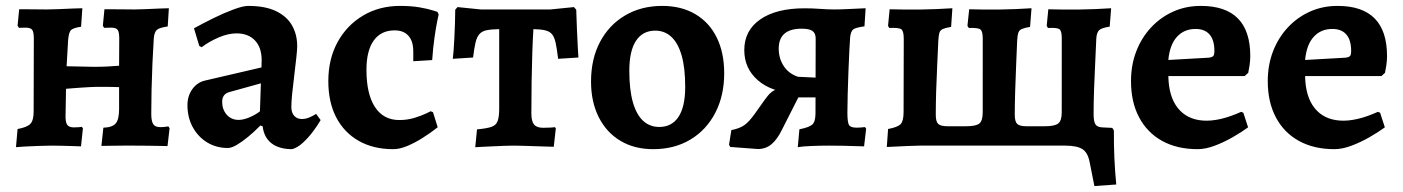

<svg xmlns="http://www.w3.org/2000/svg" viewBox="-20 -493 4749 650"><path d="M34.1 5.2 39.5 -56.2Q72.3 -62.2 83.1 -74Q93.9 -85.7 93.9 -115.6L94.5 -362.3Q94.5 -384.4 89 -391.9Q83.5 -399.4 66.9 -399.4Q60.8 -399.4 53.4 -399.1Q46 -398.8 44.2 -398.8L39.5 -406L44.9 -461.6Q51.7 -461.6 68.5 -461.6Q85.3 -461.6 104.7 -461.3Q124 -461 137.7 -461Q154.7 -461 179.1 -462.1Q203.5 -463.1 225.7 -464.1Q248 -465.1 258.8 -465.1L254.5 -402.5Q226.6 -398.5 219.6 -390.3Q212.5 -382.1 210.5 -355.7L205.5 -268.7L297.5 -266.8Q325.1 -266.8 343.6 -267.8Q362.1 -268.9 383.2 -270.5L383.7 -362.3Q383.7 -384.8 378.2 -392.1Q372.7 -399.4 356.2 -399.4Q350.5 -399.4 342.6 -399.1Q334.7 -398.8 332.4 -398.8L328.2 -406L333.6 -461.6Q342.2 -461.6 361.2 -461.6Q380.3 -461.6 401.1 -461.3Q421.9 -461 435.8 -461Q451.1 -461 474.5 -462.1Q498 -463.1 519.7 -464.1Q541.4 -465.1 551.7 -465.1L547.8 -403.4Q519.8 -399.4 511.3 -392.1Q502.7 -384.8 500.7 -364.4Q498.2 -324.6 496.1 -279.3Q494.1 -234 493.1 -189.9Q492.1 -145.8 492.1 -107.7Q492.1 -83.1 498.6 -72.9Q505.1 -62.6 522.7 -62.6Q531.6 -62.6 539.8 -63.7Q548.1 -64.7 549.9 -65.2L554.1 -58.9L547.1 1.5Q540.8 1.5 521.6 1Q502.4 0.5 478.3 0.3Q454.2 0 432.5 0Q419.5 0 397 0Q374.5 0 353.7 0.5Q332.8 1 323.3 1L329.9 -60.7Q360.3 -61.7 371.7 -75.1Q383.2 -88.4 383.2 -123.7V-198Q381.4 -198 367.5 -198.5Q353.6 -199 336.7 -199Q319.9 -199 307.4 -199Q300.2 -199 285.2 -198.2Q270.2 -197.4 252.8 -196.2Q235.3 -194.9 221.7 -193.9Q208 -192.9 203.5 -192.4L202 -106.1Q201 -80.8 207 -71.3Q213.1 -61.7 229.8 -61.7Q240 -61.7 248.2 -62.5Q256.5 -63.3 256.9 -63.7L260.7 -58.5L254.2 2.5Q244.7 2 226.1 1.5Q207.5 1 188.3 0.5Q169.1 0 156 0Q136.3 0 110.6 1Q84.9 2.1 63.8 3.1Q42.7 4.2 34.1 5.2Z M969 12Q925 12 899.3 -7.8Q873.6 -27.6 869.2 -65.4L861.6 -68.2Q841.6 -47.8 820.8 -30.5Q800 -13.3 781.9 -2.6Q763.8 8 751.1 8Q712.3 8 681.3 -10.9Q650.3 -29.9 632.4 -62.8Q614.6 -95.8 614.6 -136.7Q614.6 -167.6 630.6 -190.5Q646.7 -213.4 672.5 -219.9L865.2 -264.7L865.8 -289.3Q865.8 -332.1 843.2 -356Q820.7 -380 780.5 -380Q752.5 -380 720.4 -366.3Q688.2 -352.6 662.7 -333.1L654.6 -337.5L636.7 -397.2Q666.3 -413.5 702.4 -431.4Q738.5 -449.2 770.8 -461.1Q803.2 -473 820 -473Q878.5 -473 915.1 -455Q951.7 -437.1 968.9 -406.5Q986.1 -376 986.1 -336.8Q986.1 -324.3 983.1 -297.1Q980.2 -269.9 976.2 -237.7Q972.2 -205.6 969.2 -176.7Q966.3 -147.7 966.3 -130.7Q966.3 -111.9 975.9 -101Q985.6 -90.1 1001.9 -90.1Q1015.3 -90.1 1028.9 -96.1Q1042.5 -102.2 1050.1 -107.5L1065.5 -86.5Q1055.2 -68.5 1039.3 -47.3Q1023.3 -26.1 1005.2 -9.6Q987.1 6.9 969 12ZM788 -87.1Q803.4 -87.1 823.7 -95.4Q844 -103.7 860 -116.1L863.2 -210.9L756.1 -181.2Q732.1 -174.4 732.1 -148.2Q732.1 -122.5 747.5 -104.8Q762.9 -87.1 788 -87.1Z M1311.3 12Q1243.8 12 1194.3 -16.2Q1144.8 -44.4 1118.1 -95.9Q1091.5 -147.4 1091.5 -218.5Q1091.5 -292.7 1122.6 -350Q1153.8 -407.3 1208.8 -440.1Q1263.8 -473 1334.6 -473Q1372.1 -473 1400.4 -468.1Q1428.7 -463.1 1444.9 -457.9Q1461.1 -452.7 1461.1 -452.7L1465 -443.9Q1465 -443.9 1460.5 -422.7Q1456 -401.5 1451 -366.4Q1446 -331.3 1443.1 -289.6L1379.1 -285.7V-319Q1379.1 -353.7 1362.7 -371.9Q1346.3 -390.2 1316.1 -390.2Q1269.9 -390.2 1245.3 -355.9Q1220.6 -321.6 1220.6 -256.5Q1220.6 -174.5 1249.5 -130.5Q1278.3 -86.6 1331.8 -86.6Q1359.4 -86.6 1383.8 -94.2Q1408.2 -101.8 1423.1 -109.1Q1438.1 -116.4 1438.1 -116.4L1445.9 -113.1L1461.8 -62.2Q1461.8 -62.2 1447.1 -51.1Q1432.5 -40 1409.1 -25.1Q1385.8 -10.3 1359.6 0.9Q1333.4 12 1311.3 12Z M1588.9 5.4 1594.9 -55Q1627.7 -58 1643.7 -63.5Q1659.7 -69 1664.8 -83.5Q1670 -98 1670 -125.2V-394.4Q1643.2 -393.9 1627.5 -390.7Q1611.7 -387.5 1602.9 -377.4Q1594 -367.3 1589.7 -348.3Q1585.3 -329.4 1581.6 -298.3L1512.9 -293.9Q1514 -303.2 1515.6 -321.7Q1517.1 -340.1 1518.2 -364Q1519.2 -388 1520.2 -413.1Q1521.2 -438.2 1521.2 -460.2L1529 -469L1607.8 -461H1843.3L1923 -469L1930.8 -460.2Q1931.8 -427.7 1933.2 -393.2Q1934.5 -358.7 1936.1 -332.6Q1937.7 -306.5 1938.2 -298.3L1869.5 -293.9Q1865.4 -327.4 1861.3 -347Q1857.1 -366.6 1849.3 -376.5Q1841.5 -386.4 1826.5 -390.1Q1811.5 -393.9 1785.8 -394.4Q1783.7 -362.4 1782.1 -315.8Q1780.5 -269.2 1779.7 -215.8Q1778.9 -162.4 1778.9 -109.3Q1778.9 -82.4 1788 -71.4Q1797.1 -60.4 1818.6 -60.4Q1832.1 -60.4 1843.8 -61.1Q1855.5 -61.8 1858.8 -62.4L1861.7 -58.5L1854.7 3.9Q1847.6 3.9 1830.7 3.2Q1813.8 2.5 1793.3 2Q1772.7 1.5 1753.1 0.7Q1733.4 0 1720.7 0Q1706.6 0 1687.2 0.7Q1667.9 1.5 1647.9 2.4Q1627.9 3.4 1611.7 4.1Q1595.5 4.8 1588.9 5.4Z M2191.2 12Q2127.8 12 2080.5 -16.2Q2033.1 -44.5 2007 -96.3Q1980.9 -148.2 1980.9 -216.8Q1980.9 -293.3 2011.2 -350.8Q2041.5 -408.3 2096 -440.6Q2150.6 -473 2221.9 -473Q2286.6 -473 2333.8 -445.2Q2380.9 -417.5 2406.3 -366.3Q2431.7 -315.2 2431.7 -244.7Q2431.7 -169.2 2401.5 -111Q2371.2 -52.7 2317.1 -20.4Q2263 12 2191.2 12ZM2211.9 -63.2Q2254.4 -63.2 2277 -97.4Q2299.7 -131.6 2299.7 -199.2Q2299.7 -262.4 2287.8 -304.6Q2275.8 -346.7 2253.1 -368Q2230.3 -389.3 2198.3 -389.3Q2155.8 -389.3 2133.2 -355Q2110.5 -320.7 2110.5 -253.4Q2110.5 -189.8 2122.4 -147.5Q2134.4 -105.1 2157.1 -84.1Q2179.9 -63.2 2211.9 -63.2Z M2545.7 11.5 2452 4.5 2448.1 -3.3 2455.9 -52.5Q2484.4 -58.2 2500.1 -69.5Q2515.9 -80.7 2535.2 -107.7L2567.3 -152.9Q2580.2 -171.3 2590.1 -179.7Q2600 -188.1 2612.4 -191.8Q2624.7 -195.5 2642.4 -199.1L2668.6 -178.4Q2591.9 -181.2 2545.8 -221.2Q2499.7 -261.2 2499.7 -323.4Q2499.7 -389.9 2553.9 -427.4Q2608.2 -464.9 2703.6 -464.9Q2730.9 -464.9 2755.8 -463Q2780.7 -461 2805.3 -461Q2824 -461 2850.3 -462.3Q2876.6 -463.6 2910.5 -465.1L2906.6 -403.8Q2876.6 -399.8 2868.3 -393.3Q2860 -386.8 2858 -365.7Q2857 -353.2 2855.4 -321.7Q2853.9 -290.2 2852.3 -250.6Q2850.8 -211 2849.8 -173.9Q2848.8 -136.7 2848.8 -111.8Q2848.8 -79.1 2854.1 -70Q2859.4 -60.8 2880.1 -60.8Q2886.5 -60.8 2893.5 -61.3Q2900.5 -61.8 2908.1 -62.8L2912.3 -57.6L2905.3 2.5Q2867.1 1 2835.7 0.5Q2804.2 0 2786.4 0Q2754.8 0 2725.3 1.3Q2695.7 2.6 2680.8 5.2L2686.3 -55.3Q2719 -61.7 2729.9 -71.3Q2740.8 -80.8 2740.8 -110.2L2741.4 -362.6Q2741.4 -380.4 2730.6 -388.1Q2719.8 -395.9 2694.2 -395.9Q2616.3 -395.9 2616.3 -328.5Q2616.3 -295.4 2633.2 -269.5Q2650 -243.7 2681.4 -233.1L2764.4 -229.1V-163.2H2682.7L2627.6 -54.5Q2611 -20.4 2591.6 -4.5Q2572.2 11.5 2545.7 11.5Z M2982.2 4.6 2986.5 -56.3Q3018.9 -62.3 3029 -72.8Q3039 -83.3 3039 -113.4L3039.6 -361.7Q3039.6 -387.8 3031.2 -393.9Q3022.9 -399.9 2990.6 -398.3L2986.4 -405.4L2991.8 -461.6Q3046.1 -460 3098.6 -460.8Q3151 -461.6 3204.2 -465.1L3199.9 -401.9Q3181.3 -398.9 3172.1 -394.9Q3162.8 -390.8 3160.2 -381.8Q3157.6 -372.8 3156.6 -355.2Q3155.1 -317.4 3152.8 -271.7Q3150.5 -226 3149.2 -181.7Q3148 -137.5 3148 -104.4Q3148 -81.4 3156.2 -73.5Q3164.5 -65.6 3187.8 -65.6H3251.1Q3284 -65.6 3295.5 -74.9Q3306.9 -84.1 3306.9 -112.8L3307 -361.7Q3307 -387.3 3299.1 -393.3Q3291.3 -399.4 3259.9 -398.3L3255.2 -405.4L3261.1 -461.6Q3314.5 -460 3366.7 -460.8Q3418.8 -461.6 3472.1 -465.1L3467.2 -401.9Q3448.6 -398.9 3439.4 -394.9Q3430.2 -390.8 3427.3 -381.8Q3424.5 -372.8 3423.5 -355.2Q3422 -317.4 3420 -271.5Q3418 -225.6 3416.7 -181.5Q3415.4 -137.5 3415.4 -104.4Q3415.4 -81.4 3423.7 -73.5Q3432 -65.6 3454.7 -65.6H3517.5Q3550.4 -65.6 3562.4 -74.9Q3574.4 -84.1 3574.4 -112.3L3574.5 -364.5Q3574.5 -388.7 3566.4 -394.3Q3558.3 -399.8 3527.8 -398.3L3523.5 -405.4L3529 -461.6Q3581.7 -460 3635.5 -460.8Q3689.2 -461.6 3741.7 -465.1L3736.8 -402.8Q3710.2 -398.8 3701.6 -391.3Q3693 -383.8 3691.5 -363.8Q3690 -325 3687.7 -280.3Q3685.4 -235.6 3683.9 -191.3Q3682.3 -146.9 3682.3 -108.2L3628.4 0H3093.8Q3080.7 0 3052.7 1.3Q3024.7 2.6 2982.2 4.6ZM3685 136.9 3668.7 54.8Q3662.2 22.8 3643.8 11.4Q3625.3 0 3585.1 0L3682.3 -108.2Q3682.3 -82.1 3688.3 -72.4Q3694.2 -62.7 3711.8 -61.7L3745.5 -60.1L3751 -51.3Q3750.6 -4.8 3752.6 40.9Q3754.6 86.6 3759 131.6Z M4034.7 12Q3964.9 12 3914.3 -16Q3863.7 -44 3836.3 -95.8Q3808.9 -147.5 3808.9 -218.5Q3808.9 -272.6 3826.6 -318.9Q3844.4 -365.1 3876.5 -399.7Q3908.6 -434.3 3951.5 -453.6Q3994.4 -473 4045.3 -473Q4212.7 -473 4212.7 -303.2Q4212.7 -288 4210.3 -271.9Q4207.8 -255.9 4205.8 -246.5L4193.7 -235.4H3935.3Q3936.6 -165.8 3967.4 -127.2Q3998.2 -88.6 4053.1 -84.8Q4108 -81 4182 -114.5L4189.3 -111.2L4205.3 -61.9Q4184.4 -46.5 4154.4 -29.2Q4124.4 -11.8 4092.8 0.1Q4061.2 12 4034.7 12ZM3935.3 -290 4072.1 -297.7Q4083.9 -299.2 4087.6 -303.6Q4091.2 -307.9 4091.2 -320.6Q4091.2 -357.5 4074.9 -376.2Q4058.6 -395 4027.6 -395Q3988.8 -395 3964.5 -368.4Q3940.2 -341.9 3935.3 -290Z M4497.7 12Q4427.9 12 4377.3 -16Q4326.7 -44 4299.3 -95.8Q4271.9 -147.5 4271.9 -218.5Q4271.9 -272.6 4289.6 -318.9Q4307.4 -365.1 4339.5 -399.7Q4371.6 -434.3 4414.5 -453.6Q4457.4 -473 4508.3 -473Q4675.7 -473 4675.7 -303.2Q4675.7 -288 4673.3 -271.9Q4670.8 -255.9 4668.8 -246.5L4656.7 -235.4H4398.3Q4399.6 -165.8 4430.4 -127.2Q4461.2 -88.6 4516.1 -84.8Q4571 -81 4645 -114.5L4652.3 -111.2L4668.3 -61.9Q4647.4 -46.5 4617.4 -29.2Q4587.4 -11.8 4555.8 0.1Q4524.2 12 4497.7 12ZM4398.3 -290 4535.1 -297.7Q4546.9 -299.2 4550.6 -303.6Q4554.2 -307.9 4554.2 -320.6Q4554.2 -357.5 4537.9 -376.2Q4521.6 -395 4490.6 -395Q4451.8 -395 4427.5 -368.4Q4403.2 -341.9 4398.3 -290Z"/></svg>

Font: Alegreya
Style: Regular
Weight: 400
Designer: Juan Pablo del Peral
Foundry: Huerta Tipografica
Version: Version 2.009